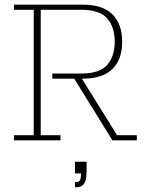

<svg xmlns="http://www.w3.org/2000/svg" viewBox="-20 -603 639 825"><path d="M40 0V-22H125V-561H40V-583H336Q421 -583 463 -541.5Q505 -500 505 -424Q505 -348 463 -306.5Q421 -265 336 -265H321L327 -273L483 -22H568V0H463L299 -265H205V-287H328Q409 -287 441 -324.5Q473 -362 473 -424Q473 -486 441 -523.5Q409 -561 328 -561H155V-22H240V0ZM302 202V180Q319 180 323.5 172Q328 164 328 142H302V92H352V136Q352 158 347.5 173Q343 188 332.5 195Q322 202 302 202Z"/></svg>

Font: Rokkitt Thin
Style: Regular
Weight: 250
Version: Version 3.103